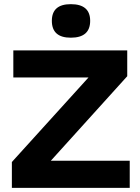

<svg xmlns="http://www.w3.org/2000/svg" viewBox="-20 -902 674 922"><path d="M320 -721Q229 -721 229 -802Q229 -882 320 -882Q413 -882 413 -802Q413 -721 320 -721ZM224 -130H603V0H37V-124L405 -530H44V-660H591V-536Z"/></svg>

Font: Elaine Sans
Style: Bold
Weight: 700
Designer: Wei Huang
Foundry: Wei Huang
Version: Version 2.001;December 24, 2019;FontCreator 12.0.0.2547 64-b